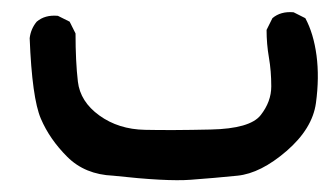

<svg xmlns="http://www.w3.org/2000/svg" viewBox="-20 -121 548 319"><path d="M168 170.9Q121.1 168.9 91.8 139.6Q62.5 110.4 47.9 76.2Q33.2 42 29.3 -57.6Q31.2 -73.2 41 -85Q54.7 -96.7 76.2 -94.7L95.7 -85L105.5 -65.4Q105.5 -18.6 109.4 14.6Q113.3 47.9 145 70.8Q176.8 93.8 220.7 94.7Q264.6 95.7 330.1 94.2Q395.5 92.8 413.1 70.3Q430.7 47.9 430.7 22.5Q430.7 -2.9 426.8 -25.4Q422.9 -47.9 422.9 -71.3L432.6 -90.8Q446.3 -102.5 467.8 -100.6L487.3 -90.8Q501 -65.4 505.9 -28.8Q510.7 7.8 504.9 50.3Q499 92.8 456.1 129.9Q413.1 167 374.5 170.9Q335.9 174.8 296.4 177.7Q256.8 180.7 168 170.9Z"/></svg>

Font: JasonHandwriting4
Style: Regular
Weight: 400
Version: Version 1.01.21